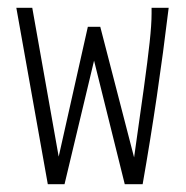

<svg xmlns="http://www.w3.org/2000/svg" viewBox="-20 -473 478 494"><path d="M103 1 22 -453H63L131 -70L206 -404H238L325 -68Q340 -173 350 -245.5Q360 -318 365 -364Q370 -410 370 -438V-453H414Q400 -337 383.5 -225Q367 -113 347 1H301L222 -317L146 1Z"/></svg>

Font: Inconsolata SemiCondensed Light
Style: Regular
Weight: 300
Width: 4
Monospace: yes
Designer: Raph Levien, Cyreal, Brenton Simpson
Foundry: Raph Levien, Cyreal, Google
Version: Version 3.100; ttfautohint (v1.8.4.7-5d5b)